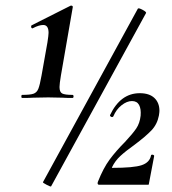

<svg xmlns="http://www.w3.org/2000/svg" viewBox="-20 -658 613 684"><path d="M59 -320Q87 -320 99 -324Q111 -328 116.5 -341.5Q122 -355 128 -389L149 -507Q153 -533 153 -541Q153 -569 134 -569Q119 -569 98 -558L96 -557Q92 -557 91 -561.5Q90 -566 93 -568L230 -637Q231 -638 234 -638Q237 -638 238.5 -636Q240 -634 239 -631L197 -389Q192 -359 192 -348Q192 -330 201.5 -325Q211 -320 238 -320Q242 -320 242 -314.5Q242 -309 238 -309Q215 -309 202 -310L152 -311L98 -310Q84 -309 59 -309Q56 -309 56 -314.5Q56 -320 59 -320ZM133 -9 471 -627Q473 -631 488 -623Q503 -615 500 -611L162 6Q161 8 146.5 0.5Q132 -7 133 -9ZM329 -11Q348 -59 370.5 -89.5Q393 -120 425 -152Q453 -182 465.5 -200.5Q478 -219 481 -246Q483 -270 475.5 -284Q468 -298 450 -298Q432 -298 413 -283Q394 -268 384 -244Q383 -241 379 -241Q376 -241 373.5 -243.5Q371 -246 372 -248Q409 -326 478 -326Q512 -326 530 -309Q548 -292 548 -263Q548 -258 546 -246Q540 -215 519.5 -193.5Q499 -172 459 -142Q428 -120 409 -102.5Q390 -85 379 -62Q378 -60 380 -60Q456 -60 484.5 -69.5Q513 -79 518 -104Q518 -107 522 -107Q525 -107 527.5 -105.5Q530 -104 529 -101L510 -1Q510 0 508 0H332Q329 0 328 -3Q327 -6 329 -11Z"/></svg>

Font: Cormorant Infant
Style: Bold Italic
Weight: 700
Italic angle: -10°
Designer: Christian Thalmann (Catharsis Fonts)
Foundry: Catharsis Fonts
Version: Version 4.000